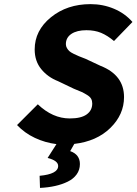

<svg xmlns="http://www.w3.org/2000/svg" viewBox="-20 -692 665 935"><path d="M174.8 223.1 172.9 164.1Q263.2 155.8 263.2 116.2Q263.2 90.3 211.9 77.1L254.9 9.8Q199.7 2.9 149.9 -20.5Q100.1 -43.9 63 -83L164.1 -184.1Q236.3 -115.2 319.8 -115.2Q375 -115.2 402.1 -134.8Q429.2 -154.3 429.2 -188Q429.2 -201.2 423.8 -210.9Q418.5 -220.7 404.3 -229.5Q390.1 -238.3 378.2 -243.9Q366.2 -249.5 339.8 -259.8L262.2 -296.9Q212.4 -316.4 180.7 -355.5Q148.9 -394.5 148.9 -451.2Q148.9 -543.5 227.8 -607.7Q306.6 -671.9 420.9 -671.9Q481.4 -671.9 534.9 -649.4Q588.4 -627 625 -585L535.2 -492.2Q503.4 -519 472.4 -532Q441.4 -544.9 400.9 -544.9Q354.5 -544.9 327.6 -526.9Q300.8 -508.8 300.8 -477.1Q300.8 -466.8 305.9 -458Q311 -449.2 317.6 -443.1Q324.2 -437 339.1 -429.7Q354 -422.4 364.3 -418.2Q374.5 -414.1 396 -405.8L470.2 -371.1Q584 -326.2 584 -219.2Q584 -134.3 517.6 -69.1Q451.2 -3.9 341.8 8.8L321.8 43.9Q369.1 60.5 369.1 106.9Q369.1 135.3 353.3 157.2Q337.4 179.2 309.8 192.6Q282.2 206.1 248.5 213.6Q214.8 221.2 174.8 223.1Z"/></svg>

Font: Office Code Pro Bold Italic
Style: Regular
Weight: 700
Italic angle: -9°
Designer: Nathan Rutzky & Paul D. Hunt
Foundry: Adobe Systems Incorporated
Version: Version 1.004;PS 001.004;hotconv 1.0.70;makeotf.lib2.5.58329